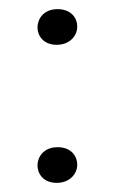

<svg xmlns="http://www.w3.org/2000/svg" viewBox="-20 -397 251 420"><path d="M62 -35C62 -18 74 3 104 3C133 3 149 -17 149 -37C149 -55 136 -75 106 -75C74 -75 62 -52 62 -35ZM62 -337C62 -320 74 -299 104 -299C133 -299 149 -319 149 -339C149 -357 136 -377 106 -377C74 -377 62 -354 62 -337Z"/></svg>

Font: Life Savers
Style: Regular
Weight: 400
Designer: Pablo Impallari, Rodrigo Fuenzalida, Brenda Gallo
Foundry: Pablo Impallari, Rodrigo Fuenzalida, Brenda Gallo
Version: Version 3.000